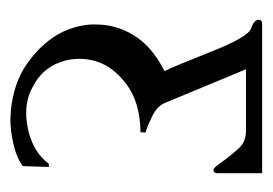

<svg xmlns="http://www.w3.org/2000/svg" viewBox="-96 -402 512 360"><g transform="rotate(90 160.0 -222.0)"><path d="M113.3 -274.4Q104.5 -292 77.1 -361.3Q49.8 -430.7 33.7 -436.5Q17.1 -442.4 17.1 -450.7Q17.1 -457.5 24.4 -457.5H304.7V-373Q304.7 -366.2 297.9 -366.2Q294.9 -366.2 285.6 -379.4Q271 -399.9 257.3 -414.6Q245.1 -427.2 225.6 -427.2H109.9L172.9 -275.4Q178.7 -260.7 197.8 -251.5Q216.8 -242.2 228.5 -238.8L228 -229.5Q171.9 -228.5 138.7 -203.6Q104.5 -178.2 94.7 -145.5Q90.3 -129.9 90.3 -114.7Q90.3 -95.2 96.7 -78.6Q108.9 -44.4 143.1 -27.3Q164.6 -15.1 192.4 -15.1Q206.5 -15.1 224.6 -19Q266.6 -29.3 287.1 -57.6H293L291.5 -8.8Q275.9 2.9 250.2 8.8Q224.6 14.6 204.1 14.6Q199.2 14.6 187.5 13.7Q134.8 8.3 99.6 -16.6Q31.2 -64.9 25.9 -136.2V-146Q25.9 -182.1 44.4 -213.9Q65.4 -250.5 113.3 -274.4Z"/></g></svg>

Font: Caudex
Style: Regular
Weight: 400
Version: Version 1.04